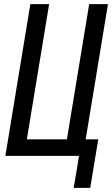

<svg xmlns="http://www.w3.org/2000/svg" viewBox="-20 -755 543 930"><path d="M337 155 363 0H6L127 -735H218L110 -80H304L412 -735H503L395 -80H456L417 155Z"/></svg>

Font: Iosevka Medium
Style: Italic
Weight: 500
Italic angle: -9°
Monospace: yes
Designer: Belleve Invis
Foundry: Belleve Invis
Version: Version 32.5.0; ttfautohint (v1.8.4)